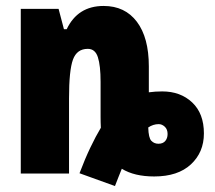

<svg xmlns="http://www.w3.org/2000/svg" viewBox="-20 -583 723 645"><path d="M366.2 42 247.1 -1Q265.6 -49.8 283.7 -87.6Q301.8 -125.5 318.8 -153.8Q318.4 -163.1 318.1 -172.4Q317.9 -181.6 317.9 -190.9V-308.1Q317.9 -362.8 308.8 -390.9Q299.8 -418.9 274.9 -418.9Q238.3 -418.9 225.1 -382.8Q211.9 -346.7 211.9 -252.9V0H49.8V-553.2H176.8L194.8 -484.9H204.1Q241.2 -563 328.1 -563Q399.9 -563 439.9 -509.8Q480 -456.5 480 -359.9V-272.9Q501.5 -275.9 524.9 -275.9Q586.4 -275.9 625.7 -238.8Q665 -201.7 665 -134.8Q665 -71.3 621.3 -30.8Q577.6 9.8 498 9.8Q431.2 9.8 389.2 -16.1Q383.8 -2.4 377.9 12Q372.1 26.4 366.2 42ZM512.2 -100.1Q527.3 -100.1 535.2 -109.4Q543 -118.7 543 -132.8Q543 -148.4 533.7 -157.2Q524.4 -166 513.2 -166Q494.6 -166 478 -154.8Q479 -119.6 488.5 -109.9Q498 -100.1 512.2 -100.1Z"/></svg>

Font: Open Sans Condensed ExtraBold
Style: Regular
Weight: 800
Width: 3
Designer: Monotype Design Team
Foundry: Monotype Imaging Inc.
Version: Version 3.000; ttfautohint (v1.8.4)